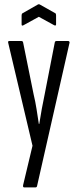

<svg xmlns="http://www.w3.org/2000/svg" viewBox="-20 -674 357 880"><path d="M91 185Q84 185 86 174L129 -6L18 -476Q15 -486 22 -486H78Q85 -486 86 -479L134 -242Q142 -209 147.5 -174Q153 -139 158 -106H160Q165 -139 171.5 -174.5Q178 -210 185 -243L231 -479Q232 -486 239 -486H293Q296 -486 298 -483Q300 -480 298 -475L150 178Q149 185 142 185ZM87 -558Q79 -554 79 -562V-603Q79 -611 83 -613L153 -653Q158 -656 163 -653L234 -613Q237 -611 237 -603V-562Q237 -555 229 -558L158 -597Z"/></svg>

Font: Sofia Sans Extra Condensed
Style: Regular
Weight: 400
Designer: Botio Nikoltchev, Ani Petrova
Foundry: lettersoup
Version: Version 4.101